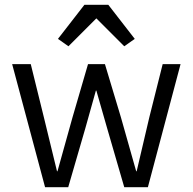

<svg xmlns="http://www.w3.org/2000/svg" viewBox="-20 -785 808 805"><path d="M267 -591 223 -622 334 -765H434L545 -622L501 -591L384 -708ZM169 0 31 -516H109L164 -293L219 -67H221L284 -293L349 -516H420L487 -293L551 -67H553L606 -293L662 -516H737L600 0H501L429 -248L384 -405H382L338 -248L266 0Z"/></svg>

Font: Anuphan
Style: Regular
Weight: 400
Designer: Mike Abbink, Paul van der Laan, Pieter van Rosmalen, Mint Tantisuwanna
Foundry: Bold Monday; Cadson Demak
Version: Version 3.002;hotconv 1.0.109;makeotfexe 2.5.65596